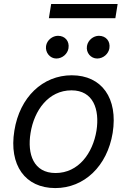

<svg xmlns="http://www.w3.org/2000/svg" viewBox="-20 -929 637 960"><path d="M256.4 11.4C400.9 11.4 516 -98 543.3 -264.2C571 -437.5 489 -552.6 338.8 -552.6C193.5 -552.6 78.5 -443.2 51.8 -275.6C23.8 -103.7 105.5 11.4 256.4 11.4ZM132.8 -264.2C150.6 -376.4 221.9 -477.3 337.4 -477.3C446.4 -477.3 479 -382.1 462.4 -275.6C443.9 -163 372.5 -63.9 257.8 -63.9C148.1 -63.9 115.4 -157.7 132.8 -264.2ZM210.2 -698.9C205.6 -666.2 230.1 -636.4 261.4 -636.4C292.6 -636.4 318.2 -660.5 322.4 -687.5C328.1 -723 305.4 -750 269.9 -750C242.9 -750 214.5 -728.7 210.2 -698.9ZM224.4 -838.1H556.8L568.2 -909.1H235.8ZM414.8 -698.9C409.1 -664.8 434.7 -636.4 465.9 -636.4C497.2 -636.4 522.7 -660.5 527 -687.5C532.7 -723 509.9 -750 474.4 -750C447.4 -750 419.7 -728.7 414.8 -698.9Z"/></svg>

Font: Magic Ui Pro
Style: Italic
Weight: 400
Italic angle: -9.39999°
Designer: Stefan Endress, Andreas Faust
Version: Version 1.000;FEAKit 1.0